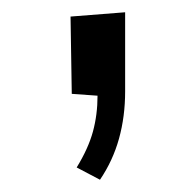

<svg xmlns="http://www.w3.org/2000/svg" viewBox="-20 -154 319 313"><path d="M143 139 105 119Q124 88 131.5 60.5Q139 33 139 2L97 -1L95 -127L184 -134V-5Q184 36 174 72Q164 108 143 139Z"/></svg>

Font: Truculenta Medium
Style: Regular
Weight: 500
Version: Version 1.002